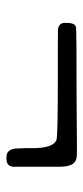

<svg xmlns="http://www.w3.org/2000/svg" viewBox="153 -556 264 610"><g transform="rotate(90 285.0 -251.0)"><path d="M450.7 -198.7V-222.2Q450.7 -288.1 424.8 -298.3Q413.6 -302.7 246.1 -302.7Q78.6 -302.7 74.2 -303.2Q52.7 -305.7 52.7 -324.7V-331.1Q52.7 -358.9 67.9 -360.6Q83 -362.3 282.7 -362.3L424.8 -363.3H470.2Q492.2 -363.3 501 -349.9Q509.8 -336.4 509.8 -306.6V-164.6Q509.8 -139.6 485.4 -139.6H479Q451.7 -139.6 451.7 -175.8Q450.7 -188.5 450.7 -198.7Z"/></g></svg>

Font: Averia Serif Libre Light
Style: Regular
Weight: 300
Version: Version 1.002